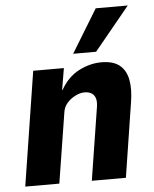

<svg xmlns="http://www.w3.org/2000/svg" viewBox="-53 -797 677 842"><g transform="rotate(-5 285.0 -376.0)"><path d="M24 0 103 -503H238L222 -408H224Q255 -463 304 -488.5Q353 -514 404 -514Q455 -514 483 -492Q511 -470 519.5 -428Q528 -386 518 -326L467 0H317L366 -310Q372 -341 367 -357.5Q362 -374 349.5 -381.5Q337 -389 319 -389Q299 -389 277.5 -378Q256 -367 241 -349.5Q226 -332 223 -308L174 0ZM284 -562 400 -752H541L385 -562Z"/></g></svg>

Font: Nunito Sans 7pt Condensed ExtraBold
Style: Italic
Weight: 800
Width: 3
Italic angle: -9°
Designer: Vernon Adams
Foundry: Vernon Adams
Version: Version 3.101;gftools[0.9.27]